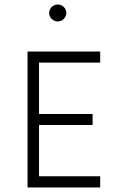

<svg xmlns="http://www.w3.org/2000/svg" viewBox="-20 -821 505 841"><path d="M232.9 -727.1C253.4 -727.1 270.5 -743.7 270.5 -763.7C270.5 -785.2 253.4 -801.3 232.9 -801.3C212.9 -801.3 195.3 -785.2 195.3 -763.7C195.3 -743.7 212.9 -727.1 232.9 -727.1ZM418.9 -546.9V-595.2H100.6V0H418.9V-48.8H150.9V-273.4H385.7V-321.8H150.9V-546.9Z"/></svg>

Font: Now Light
Style: Regular
Weight: 300
Designer: Alfredo Marco Pradil
Foundry: Alfredo Marco Pradil
Version: Version 1.200;hotconv 1.0.109;makeotfexe 2.5.65596